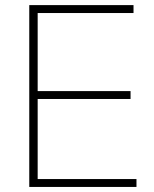

<svg xmlns="http://www.w3.org/2000/svg" viewBox="-20 -739 609 759"><path d="M507.8 -718.8V-687.5H128.9V-378.9H496.1V-347.7H128.9V-31.2H519.5V0H95.7V-718.8Z"/></svg>

Font: Min Sans VF VF
Style: Regular
Weight: 400
Designer: Jinseong-Kim, NotoSansCJK, Nunito
Foundry: Jinseong-Kim
Version: Version 1.420;Glyphs 3.1.2 (3151)